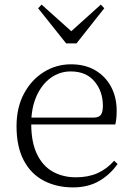

<svg xmlns="http://www.w3.org/2000/svg" viewBox="-20 -802 576 836"><path d="M298 14Q227 14 171 -15Q115 -44 83.5 -103.5Q52 -163 52 -252Q52 -334 84.5 -394.5Q117 -455 171 -488.5Q225 -522 289 -522Q351 -522 395.5 -495.5Q440 -469 464 -423.5Q488 -378 488 -320Q488 -283 482 -260H82V-290H387Q411 -290 419.5 -302.5Q428 -315 428 -341Q428 -404 391.5 -447.5Q355 -491 288 -491Q240 -491 201 -463Q162 -435 139 -383.5Q116 -332 116 -263Q116 -183 141 -131Q166 -79 210 -54.5Q254 -30 311 -30Q364 -30 404.5 -48Q445 -66 477 -102L492 -88Q459 -41 411 -13.5Q363 14 298 14ZM161 -782 314 -645H267L419 -782L434 -766L313 -613H268L146 -766Z"/></svg>

Font: Noto Serif HK
Style: Regular
Weight: 200
Designer: Ryoko NISHIZUKA 西塚涼子 (kana & ideographs); Frank Grießhammer (Latin, Greek & Cyrillic); Wenlong ZHANG 张文龙 (bopomofo); San
Foundry: Adobe
Version: Version 2.001;hotconv 1.1.0;makeotfexe 2.6.0